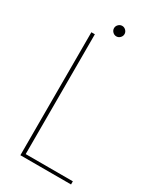

<svg xmlns="http://www.w3.org/2000/svg" viewBox="-203 -880 801 952"><g transform="rotate(30 197.5 -404.0)"><path d="M85 -704H105V-18H375V0H85ZM223 -757Q214 -748 202 -748Q190 -748 181 -757Q172 -766 172 -778Q172 -790 181 -799Q190 -808 202 -808Q214 -808 223 -799Q232 -790 232 -778Q232 -766 223 -757Z"/></g></svg>

Font: Poppins Thin
Style: Regular
Weight: 250
Designer: Ninad Kale (Devanagari), Jonny Pinhorn (Latin)
Foundry: Indian Type Foundry
Version: Version 3.200;PS 1.000;hotconv 16.6.54;makeotf.lib2.5.65590